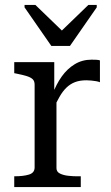

<svg xmlns="http://www.w3.org/2000/svg" viewBox="-20 -762 451 782"><path d="M189 -575H265L374 -732V-742H340L222 -628H242L124 -742H80V-732ZM387 -516V-427Q380 -430 370.5 -431.5Q361 -433 351 -434Q341 -435 332 -435Q305 -435 285.5 -427.5Q266 -420 250.5 -405Q235 -390 222 -367Q209 -344 194 -312L193 -376Q209 -419 231.5 -450.5Q254 -482 284.5 -500.5Q315 -519 353 -519Q363 -519 372.5 -518.5Q382 -518 387 -516ZM38 0V-44H40Q75 -44 98 -51Q121 -58 121 -80V-417Q121 -432 113 -439.5Q105 -447 89 -452Q73 -457 48 -462L38 -464V-509H201V-362L210 -371V-77Q210 -62 224.5 -55Q239 -48 258.5 -46Q278 -44 292 -44H309V0Z"/></svg>

Font: Roboto Serif 28pt
Style: Regular
Weight: 400
Designer: Greg Gazdowicz
Foundry: Commercial Type
Version: Version 1.008